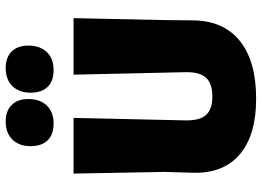

<svg xmlns="http://www.w3.org/2000/svg" viewBox="-146 -786 944 693"><g transform="rotate(-90 326.5 -440.0)"><path d="M234 -892Q272 -892 293.5 -870.5Q315 -849 315 -810Q315 -768 291.5 -743.5Q268 -719 227 -719Q187 -719 166 -740.5Q145 -762 145 -802Q145 -844 169 -868Q193 -892 234 -892ZM427 -892Q465 -892 486.5 -870.5Q508 -849 508 -810Q508 -768 484.5 -743.5Q461 -719 420 -719Q380 -719 359 -740.5Q338 -762 338 -802Q338 -844 362 -868Q386 -892 427 -892ZM607 -647 600 -319 599 -216Q598 -106 525 -47Q452 12 316 12Q185 12 115.5 -47Q46 -106 49 -216L52 -319L46 -647H247L238 -243Q237 -192 257.5 -169Q278 -146 324 -146Q371 -146 392 -169Q413 -192 412 -243L403 -647Z"/></g></svg>

Font: Alegreya Sans Black
Style: Regular
Weight: 900
Designer: Juan Pablo del Peral
Foundry: Huerta Tipografica
Version: Version 2.007